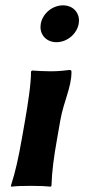

<svg xmlns="http://www.w3.org/2000/svg" viewBox="-20 -696 352 719"><path d="M132.7 -607C132 -602.9 131.6 -598.9 131.6 -595.1C131.6 -562.7 155.8 -538 191.5 -538C231.5 -538 268 -569 274.7 -607C275.4 -611.1 275.8 -615.1 275.8 -618.9C275.8 -651.3 251.6 -676 215.9 -676C175.9 -676 139.4 -645 132.7 -607ZM72.1 -235 62.4 -180C49.2 -105 38.2 -54 20.7 0L22.1 3C43.2 0.7 61.7 0 96.7 0C130.7 0 151.8 1 170.1 3L172.7 0C174.7 -57 181 -104 194.4 -180L206 -246C218.7 -317.6 247.7 -368.5 247.7 -427.2C247.7 -431.9 245.2 -434 240.2 -434C226.1 -432 198.3 -429 170.3 -429C144.3 -429 117.3 -430.7 99.8 -432L96.1 -428C96.6 -385 85.3 -310 72.1 -235Z"/></svg>

Font: Linux Biolinum O 
Style: Bold Italic
Weight: 700
Designer: Philipp H. Poll
Foundry: Philipp H. Poll
Version: Version 1.3.2